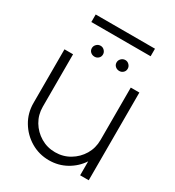

<svg xmlns="http://www.w3.org/2000/svg" viewBox="-178 -831 863 948"><g transform="rotate(30 253.5 -356.5)"><path d="M40 -194V-500H89V-201Q89 -155.5 111.2 -118.2Q133.5 -81 170.8 -58.8Q208 -36.5 253.5 -36.5Q299 -36.5 336.2 -58.8Q373.5 -81 395.8 -118.2Q418 -155.5 418 -201V-500H467V0H418V-79.5Q390.5 -37.5 345.5 -12.2Q300.5 13 247 13Q190 13 143 -15Q96 -43 68 -90Q40 -137 40 -194ZM186.5 -542.5Q173 -542.5 163.5 -551Q154 -559.5 154 -573Q154 -585.5 163.5 -595Q173 -604.5 186.5 -604.5Q199 -604.5 208.2 -595Q217.5 -585.5 217.5 -573Q217.5 -559.5 208.2 -551Q199 -542.5 186.5 -542.5ZM327.5 -542.5Q314 -542.5 304.5 -551Q295 -559.5 295 -573Q295 -585.5 304.5 -595Q314 -604.5 327.5 -604.5Q340 -604.5 349.2 -595Q358.5 -585.5 358.5 -573Q358.5 -559.5 349.2 -551Q340 -542.5 327.5 -542.5ZM87.5 -726H425.5V-683H87.5Z"/></g></svg>

Font: Urbanist ExtraLight
Style: Regular
Weight: 200
Designer: Corey Hu
Foundry: Corey Hu
Version: Version 1.330; ttfautohint (v1.8.4.7-5d5b)